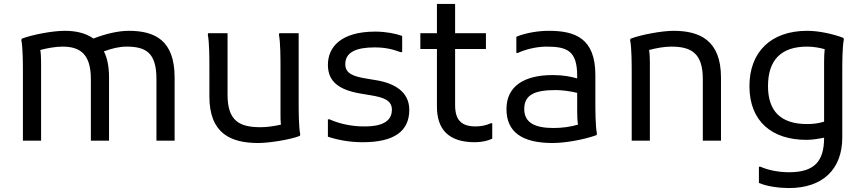

<svg xmlns="http://www.w3.org/2000/svg" viewBox="-20 -712 4380 972"><path d="M632 -556C579 -556 515 -541 453 -517C412 -546 361 -556 308 -556C244 -556 142 -536 90 -516L88 -508C96 -472 96 -384 96 -344V0H188V-396C188 -418 187 -440 184 -459C218 -468 260 -476 296 -476C380 -476 440 -444 440 -312V0H532V-320C532 -375 523 -419 506 -452C547 -467 584 -476 620 -476C720 -476 772 -444 772 -312V0H864V-320C864 -508 764 -556 632 -556Z M1492 -196V-544H1394L1392 -536C1400 -500 1400 -412 1400 -372V-140C1400 -119 1400 -98 1402 -81C1371 -74 1333 -68 1299 -68C1192 -68 1132 -100 1132 -232V-544H1034L1032 -536C1040 -500 1040 -412 1040 -372V-224C1040 -36 1148 12 1288 12C1340 12 1446 -4 1498 -24L1500 -32C1492 -68 1492 -156 1492 -196Z M1640 -108V-20C1688 -4 1748 8 1816 8C1976 8 2052 -48 2052 -156C2052 -248 1976 -291 1884 -306L1836 -314C1768 -325 1728 -340 1728 -387C1728 -448 1784 -472 1876 -472C1928 -472 1964 -464 2008 -448H2016V-530C1984 -542 1932 -552 1880 -552C1704 -552 1640 -472 1640 -384C1640 -300 1694 -257 1807 -238L1855 -230C1923 -219 1964 -204 1964 -156C1964 -71 1856 -72 1820 -72C1760 -72 1696 -86 1648 -108Z M2464 -88C2444 -78 2416 -72 2388 -72C2316 -72 2284 -104 2284 -180V-464H2440V-544H2284V-692H2192V-544H2108V-464H2192V-172C2192 -64 2244 8 2384 8C2420 8 2452 0 2472 -10V-88Z M2994 -200V-332C2994 -520 2890 -556 2758 -556C2706 -556 2642 -546 2594 -526V-444H2602C2634 -460 2694 -476 2746 -476C2850 -476 2902 -456 2902 -328V-315C2871 -324 2831 -332 2778 -332C2634 -332 2544 -276 2544 -160C2544 -44 2622 12 2778 12C2838 12 2934 -4 3000 -28L3002 -36C2994 -72 2994 -160 2994 -200ZM2634 -160C2634 -232 2686 -256 2794 -256C2827 -256 2868 -250 2902 -242V-148C2902 -123 2903 -100 2906 -81C2868 -70 2826 -64 2782 -64C2686 -64 2634 -92 2634 -160Z M3390 -556C3330 -556 3224 -536 3172 -516L3170 -508C3178 -472 3178 -384 3178 -344V0H3270V-396C3270 -418 3269 -440 3266 -459C3300 -468 3342 -476 3378 -476C3478 -476 3538 -444 3538 -312V0H3630V-320C3630 -508 3522 -556 3390 -556Z M4250 -520C4198 -540 4126 -556 4066 -556C3882 -556 3774 -448 3774 -276C3774 -96 3890 -4 4062 -4C4089 -4 4117 -8 4152 -15C4152 104 4104 160 3974 160C3931 160 3874 152 3830 132H3822V214C3862 232 3926 240 3974 240C4146 240 4244 144 4244 -16V-348C4244 -388 4244 -476 4252 -512ZM3868 -276C3868 -408 3934 -476 4066 -476C4100 -476 4130 -470 4155 -463C4153 -444 4152 -423 4152 -400V-96C4122 -87 4096 -84 4066 -84C3934 -84 3868 -148 3868 -276Z"/></svg>

Font: Kufam Arabic Latin Roman Normal
Style: Regular
Weight: 400
Designer: Wael Morcos & Artur Schmal
Version: Version 1.200;PS 001.200;hotconv 1.0.88;makeotf.lib2.5.64775